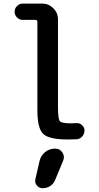

<svg xmlns="http://www.w3.org/2000/svg" viewBox="-20 -750 540 1046"><path d="M195.3 127.9Q202.1 97.7 225.6 78.6Q249 59.6 280.3 59.6Q305.7 59.6 319.8 80.6Q334 101.6 324.2 125L281.2 228.5Q273.4 250 254.4 262.7Q235.4 275.4 211.9 275.4Q193.4 275.4 180.7 260.3Q168 245.1 172.9 225.6ZM103.5 -641.6Q85.9 -641.6 72.8 -654.8Q59.6 -668 59.6 -686Q59.6 -704.1 72.8 -717.3Q85.9 -730.5 103.5 -730.5H210Q245.1 -730.5 270.5 -705.1Q295.9 -679.7 295.9 -644.5V-169.9Q295.9 -102.5 305.7 -90.3Q315.4 -78.1 365.2 -78.1Q383.8 -78.1 394.5 -79.1Q412.1 -81.1 426.3 -68.8Q440.4 -56.6 440.4 -39.1Q440.4 -20.5 427.7 -6.3Q415 7.8 396.5 8.8Q381.8 9.8 347.7 9.8Q247.1 9.8 215.3 -20.5Q183.6 -50.8 183.6 -150.4V-630.9Q183.6 -641.6 172.9 -641.6Z"/></svg>

Font: Rounded-X Mgen+ 1m medium
Style: Regular
Weight: 500
Designer: [Source Han Sans]
Ryoko NISHIZUKA  (kana & ideographs); Paul D. Hunt (Latin, Greek & Cyrillic); Wenlong ZHANG  (bopomofo
Version: Version 1.059.20150602